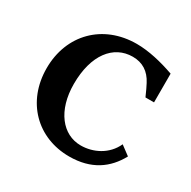

<svg xmlns="http://www.w3.org/2000/svg" viewBox="-125 -638 772 776"><g transform="rotate(30 261.0 -250.5)"><path d="M439 -346H479V-480C420 -501 357 -516 301 -516C143 -516 34 -405 34 -249C34 -93 142 15 291 15C394 15 458 -32 497 -104L454 -136C427 -76 366 -47 309 -47C224 -47 161 -125 161 -249C161 -384 223 -463 313 -463C358 -463 392 -442 414 -399C421 -385 428 -372 439 -346Z"/></g></svg>

Font: LT Superior Serif Semibold
Style: Regular
Weight: 600
Designer: Daniel Lyons
Foundry: LyonsType
Version: Version 2.120;FEAKit 1.0